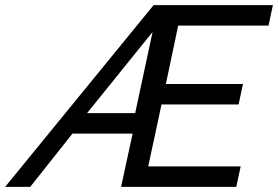

<svg xmlns="http://www.w3.org/2000/svg" viewBox="-100 -730 1086 750"><path d="M500 -710H966L949 -630H596L548 -402H849L832 -322H531L479 -80H840L823 0H373L418 -208H183L18 0H-80ZM428 -288 496 -605 240 -288Z"/></svg>

Font: PTCRaleway Medium
Style: Italic
Weight: 500
Italic angle: -12°
Designer: Matt McInerney, Pablo Impallari, Rodrigo Fuenzalida
Foundry: Matt McInerney, Pablo Impallari, Rodrigo Fuenzalida
Version: Version 3.000g; ttfautohint (v1.5) -l 8 -r 28 -G 28 -x 14 -D